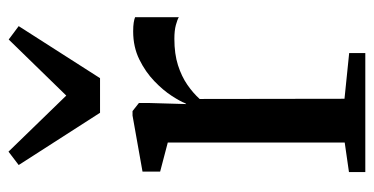

<svg xmlns="http://www.w3.org/2000/svg" viewBox="-234 -646 880 452"><g transform="rotate(-90 206.0 -420.0)"><path d="M27 0V-38.5L96.5 -48.5V-465L28 -483V-524.5L160 -548H170.5L189.5 -533V-508.5L187 -421.5L189 -424Q193 -435 206 -455.2Q219 -475.5 240.8 -496.5Q262.5 -517.5 292 -532Q321.5 -546.5 358 -546.5Q371 -546.5 378.8 -545.2Q386.5 -544 391.5 -542V-439Q386 -442.5 373 -446Q360 -449.5 340.5 -449.5Q305 -449.5 278.5 -441Q252 -432.5 232.5 -419Q213 -405.5 199 -390L199.5 -49L307 -38V0ZM166.5 -624.5 43.5 -816 75 -840 207 -704 339 -839.5 370.5 -816 248 -624.5Z"/></g></svg>

Font: Merriweather 60pt
Style: Regular
Weight: 400
Version: Version 2.100